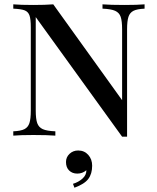

<svg xmlns="http://www.w3.org/2000/svg" viewBox="-20 -628 725 889"><path d="M42 0ZM568.4 -492.2V4.9H545.4L145.5 -548.8V-116.2Q145.5 -77.6 152.3 -58.1Q159.2 -38.6 178 -30Q196.8 -21.5 236.3 -20V0Q200.7 -2.9 134.3 -2.9Q74.7 -2.9 41.5 0V-20Q76.2 -21.5 93 -30Q109.9 -38.6 116.2 -58.1Q122.6 -77.6 122.6 -116.2V-502Q122.6 -539.6 116.5 -556.6Q110.4 -573.7 94 -580.1Q77.6 -586.4 41.5 -587.9V-607.9Q74.2 -605 134.3 -605Q189.5 -605 226.6 -607.9L545.4 -164.1V-492.2Q545.4 -530.8 538.8 -550Q532.2 -569.3 513.2 -577.9Q494.1 -586.4 454.6 -587.9V-607.9Q490.2 -605 556.6 -605Q616.7 -605 649.4 -607.9V-587.9Q614.7 -586.4 597.9 -577.9Q581.1 -569.3 574.7 -549.8Q568.4 -530.3 568.4 -492.2ZM406.7 139.2Q406.7 176.8 388.9 200.4Q371.1 224.1 324.7 241.2L317.9 223.1Q343.8 215.3 362.1 198.7Q380.4 182.1 379.9 160.2Q361.8 175.8 337.9 175.8Q314.9 175.8 300.3 161.6Q285.6 147.5 285.6 122.1Q285.6 99.6 302 84.2Q318.4 68.8 341.8 68.8Q370.6 68.8 388.7 89.1Q406.7 109.4 406.7 139.2Z"/></svg>

Font: Playfair Display SC
Style: Regular
Weight: 400
Designer: Claus Eggers Sørensen
Foundry: Claus Eggers Sørensen
Version: Version 1.004;PS 001.004;hotconv 1.0.70;makeotf.lib2.5.58329